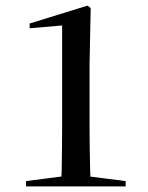

<svg xmlns="http://www.w3.org/2000/svg" viewBox="-20 -666 528 686"><path d="M73 0V-19L228 -39H272L429 -19V0ZM197 0Q200 -24 200.5 -61.5Q201 -99 201.5 -138.5Q202 -178 202 -211V-575L86 -565V-582L293 -646L304 -637L300 -438V-211Q300 -178 300.5 -138.5Q301 -99 302 -61.5Q303 -24 305 0Z"/></svg>

Font: Source Serif 4 60pt SemiBold
Style: Regular
Weight: 600
Version: Version 4.004;hotconv 1.0.116;makeotfexe 2.5.65601